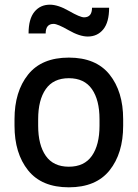

<svg xmlns="http://www.w3.org/2000/svg" viewBox="-20 -788 588 820"><path d="M446 -755Q446 -693 421 -662.5Q396 -632 355 -632Q320 -632 273 -659Q226 -686 209 -686Q175 -686 175 -645H102Q102 -707 127 -737.5Q152 -768 193 -768Q228 -768 275 -741Q322 -714 339 -714Q373 -714 373 -755ZM42 -251V-279Q42 -397 100 -469.5Q158 -542 274 -542Q390 -542 448 -469.5Q506 -397 506 -279V-251Q506 -133 448 -60.5Q390 12 274 12Q158 12 100 -60.5Q42 -133 42 -251ZM405 -251V-279Q405 -361 372.5 -407.5Q340 -454 274 -454Q208 -454 175.5 -407.5Q143 -361 143 -279V-251Q143 -169 175.5 -122.5Q208 -76 274 -76Q340 -76 372.5 -122.5Q405 -169 405 -251Z"/></svg>

Font: Coupeur_Texte
Style: Regular
Weight: 400
Designer: Léa Rolland
Version: Version 1.000;PS 001.000;hotconv 1.0.88;makeotf.lib2.5.64775